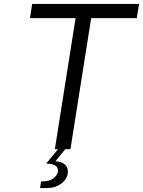

<svg xmlns="http://www.w3.org/2000/svg" viewBox="-20 -756 725 973"><path d="M685 -736 673 -664H442L337 0H311L261 61Q324 66 324 115Q324 134 311.5 153Q299 172 274.5 184.5Q250 197 216 197H183L188 164L211 162Q241 159 257.5 142Q274 125 274 109Q274 93 261 83.5Q248 74 214 73L274 0H258L363 -664H132L143 -736Z"/></svg>

Font: Exo
Style: Italic
Weight: 400
Italic angle: -9°
Designer: Natanael Gama
Foundry: Natanael Gama
Version: Version 1.500; ttfautohint (v1.6)